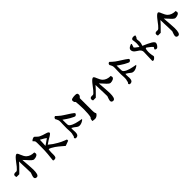

<svg xmlns="http://www.w3.org/2000/svg" viewBox="583 -2996 4954 4954"><g transform="rotate(-45 3060.0 -519.0)"><path d="M914.1 -571.3Q914.1 -535.2 874 -513.7Q832 -491.2 773.4 -491.2Q730.5 -491.2 632.8 -607.4Q569.3 -680.7 550.8 -695.3Q550.8 -693.4 550.8 -689.5Q550.8 -685.5 550.8 -679.7Q550.8 -671.9 566.4 -478.5Q575.2 -377.9 575.2 -321.3Q575.2 -223.6 560.5 -176.8Q543 -116.2 500 -116.2Q464.8 -116.2 449.2 -131.8Q433.6 -147.5 433.6 -172.9Q433.6 -195.3 446.3 -234.4Q460.9 -277.3 472.7 -309.6Q472.7 -384.8 469.7 -452.1Q466.8 -519.5 463.9 -598.6Q460.9 -676.8 460.9 -729.5Q448.2 -714.8 428.7 -693.4Q410.2 -672.9 386.7 -646.5Q335 -590.8 233.4 -491.2Q199.2 -491.2 131.8 -491.2Q128.9 -507.8 125 -518.6Q120.1 -526.4 120.1 -536.1Q120.1 -570.3 144.5 -585.9Q164.1 -596.7 195.3 -596.7Q206.1 -596.7 214.8 -595.7Q218.8 -594.7 226.6 -593.8Q257.8 -593.8 324.2 -675.8Q353.5 -713.9 382.8 -752Q413.1 -790 443.4 -829.1Q512.7 -912.1 550.8 -912.1Q577.1 -912.1 605.5 -835.9Q643.6 -737.3 687.5 -692.4Q765.6 -616.2 904.3 -616.2Q906.2 -592.8 910.2 -585Q914.1 -577.1 914.1 -570.3Q914.1 -571.3 914.1 -571.3Z M1737.3 -211.9Q1702.1 -199.2 1597.7 -160.2Q1595.7 -160.2 1528.3 -219.7Q1439.5 -295.9 1381.8 -335.9Q1285.2 -402.3 1227.5 -414.1Q1218.8 -387.7 1216.8 -364.3Q1213.9 -337.9 1213.9 -306.6Q1213.9 -298.8 1213.9 -288.1Q1213.9 -277.3 1213.9 -262.7Q1213.9 -249 1213.9 -238.3Q1213.9 -227.5 1213.9 -222.7Q1213.9 -168.9 1201.2 -145.5Q1184.6 -116.2 1139.6 -116.2Q1115.2 -116.2 1107.4 -120.1Q1099.6 -124 1099.6 -141.6Q1111.3 -225.6 1120.1 -334Q1130.9 -449.2 1130.9 -585.9Q1130.9 -605.5 1130.9 -624Q1130.9 -642.6 1130.9 -660.2Q1130.9 -676.8 1130.9 -692.4Q1130.9 -708 1130.9 -722.7Q1130.9 -785.2 1121.1 -803.7Q1094.7 -832 1077.1 -851.6Q1095.7 -877.9 1125 -890.6Q1154.3 -905.3 1178.7 -905.3Q1191.4 -905.3 1234.4 -859.4Q1262.7 -828.1 1300.8 -808.6Q1358.4 -779.3 1475.6 -747.1Q1544.9 -726.6 1544.9 -696.3Q1544.9 -668 1487.3 -634.8Q1372.1 -570.3 1291 -510.7Q1398.4 -418.9 1509.8 -358.4Q1585.9 -313.5 1667 -282.2Q1705.1 -266.6 1737.3 -254.9Q1737.3 -240.2 1737.3 -211.9ZM1396.5 -648.4Q1384.8 -660.2 1341.8 -686.5Q1297.9 -711.9 1237.3 -745.1Q1237.3 -690.4 1233.4 -633.8Q1232.4 -604.5 1230.5 -579.1Q1228.5 -552.7 1227.5 -531.2Q1255.9 -546.9 1281.2 -566.4Q1310.5 -585.9 1338.9 -607.4Q1367.2 -627.9 1396.5 -648.4Z M2386.7 -355.5Q2361.3 -316.4 2300.8 -293Q2255.9 -276.4 2225.6 -276.4Q2178.7 -276.4 2150.4 -300.8Q2088.9 -352.5 2025.4 -386.7Q2021.5 -371.1 2021.5 -346.7Q2021.5 -331.1 2023.4 -289.1Q2026.4 -245.1 2026.4 -241.2Q2026.4 -182.6 2009.8 -154.3Q1988.3 -116.2 1933.6 -116.2Q1913.1 -116.2 1904.3 -128.9Q1894.5 -139.6 1894.5 -160.2Q1903.3 -168 1909.2 -174.8Q1924.8 -195.3 1924.8 -226.6Q1932.6 -243.2 1936.5 -267.6Q1940.4 -293 1940.4 -317.4Q1940.4 -342.8 1939.5 -366.2Q1934.6 -450.2 1934.6 -457Q1934.6 -515.6 1937.5 -618.2Q1938.5 -640.6 1939.5 -659.2Q1940.4 -676.8 1940.4 -691.4Q1940.4 -741.2 1932.6 -761.7Q1923.8 -789.1 1913.1 -807.6Q1908.2 -815.4 1903.3 -823.2Q1898.4 -831.1 1894.5 -837.9Q1894.5 -865.2 1910.2 -882.8Q1926.8 -899.4 1949.2 -899.4Q1978.5 -870.1 1999 -852.5Q2062.5 -793.9 2128.9 -753.9Q2271.5 -663.1 2288.1 -651.4Q2367.2 -597.7 2367.2 -582Q2367.2 -557.6 2342.8 -540Q2322.3 -527.3 2311.5 -527.3Q2303.7 -527.3 2281.2 -536.1Q2250 -547.9 2187.5 -584Q2110.4 -628.9 2014.6 -698.2Q2014.6 -656.2 2015.6 -627Q2015.6 -597.7 2015.6 -581.1Q2016.6 -545.9 2018.6 -517.6Q2018.6 -467.8 2113.3 -425.8Q2181.6 -394.5 2289.1 -374Q2335.9 -363.3 2386.7 -355.5Q2386.7 -355.5 2386.7 -355.5Z M2773.4 -855.5Q2773.4 -830.1 2757.8 -809.6Q2745.1 -792 2724.6 -774.4Q2724.6 -629.9 2724.6 -340.8Q2724.6 -278.3 2731.4 -244.1Q2736.3 -221.7 2749 -204.1Q2749 -184.6 2715.8 -155.3Q2672.9 -117.2 2623 -117.2Q2600.6 -117.2 2578.1 -121.1Q2549.8 -125 2536.1 -128.9Q2541 -191.4 2557.6 -215.8Q2563.5 -223.6 2573.2 -228.5Q2585 -276.4 2590.8 -345.7Q2596.7 -416 2596.7 -488.3Q2596.7 -577.1 2592.8 -637.7Q2590.8 -671.9 2587.9 -708Q2585 -743.2 2582 -780.3Q2558.6 -795.9 2552.7 -811.5Q2544.9 -829.1 2544.9 -845.7Q2544.9 -854.5 2544.9 -858.4Q2544.9 -863.3 2544.9 -864.3Q2544.9 -894.5 2587.9 -906.2Q2628.9 -918 2692.4 -918Q2741.2 -918 2757.8 -904.3Q2773.4 -889.6 2773.4 -855.5Z M3706.1 -571.3Q3706.1 -535.2 3666 -513.7Q3624 -491.2 3565.4 -491.2Q3522.5 -491.2 3424.8 -607.4Q3361.3 -680.7 3342.8 -695.3Q3342.8 -693.4 3342.8 -689.5Q3342.8 -685.5 3342.8 -679.7Q3342.8 -671.9 3358.4 -478.5Q3367.2 -377.9 3367.2 -321.3Q3367.2 -223.6 3352.5 -176.8Q3335 -116.2 3292 -116.2Q3256.8 -116.2 3241.2 -131.8Q3225.6 -147.5 3225.6 -172.9Q3225.6 -195.3 3238.3 -234.4Q3252.9 -277.3 3264.6 -309.6Q3264.6 -384.8 3261.7 -452.1Q3258.8 -519.5 3255.9 -598.6Q3252.9 -676.8 3252.9 -729.5Q3240.2 -714.8 3220.7 -693.4Q3202.1 -672.9 3178.7 -646.5Q3127 -590.8 3025.4 -491.2Q2991.2 -491.2 2923.8 -491.2Q2920.9 -507.8 2917 -518.6Q2912.1 -526.4 2912.1 -536.1Q2912.1 -570.3 2936.5 -585.9Q2956.1 -596.7 2987.3 -596.7Q2998 -596.7 3006.8 -595.7Q3010.7 -594.7 3018.6 -593.8Q3049.8 -593.8 3116.2 -675.8Q3145.5 -713.9 3174.8 -752Q3205.1 -790 3235.4 -829.1Q3304.7 -912.1 3342.8 -912.1Q3369.1 -912.1 3397.5 -835.9Q3435.5 -737.3 3479.5 -692.4Q3557.6 -616.2 3696.3 -616.2Q3698.2 -592.8 3702.1 -585Q3706.1 -577.1 3706.1 -570.3Q3706.1 -571.3 3706.1 -571.3Z M4362.3 -355.5Q4336.9 -316.4 4276.4 -293Q4231.4 -276.4 4201.2 -276.4Q4154.3 -276.4 4126 -300.8Q4064.5 -352.5 4001 -386.7Q3997.1 -371.1 3997.1 -346.7Q3997.1 -331.1 3999 -289.1Q4002 -245.1 4002 -241.2Q4002 -182.6 3985.4 -154.3Q3963.9 -116.2 3909.2 -116.2Q3888.7 -116.2 3879.9 -128.9Q3870.1 -139.6 3870.1 -160.2Q3878.9 -168 3884.8 -174.8Q3900.4 -195.3 3900.4 -226.6Q3908.2 -243.2 3912.1 -267.6Q3916 -293 3916 -317.4Q3916 -342.8 3915 -366.2Q3910.2 -450.2 3910.2 -457Q3910.2 -515.6 3913.1 -618.2Q3914.1 -640.6 3915 -659.2Q3916 -676.8 3916 -691.4Q3916 -741.2 3908.2 -761.7Q3899.4 -789.1 3888.7 -807.6Q3883.8 -815.4 3878.9 -823.2Q3874 -831.1 3870.1 -837.9Q3870.1 -865.2 3885.7 -882.8Q3902.3 -899.4 3924.8 -899.4Q3954.1 -870.1 3974.6 -852.5Q4038.1 -793.9 4104.5 -753.9Q4247.1 -663.1 4263.7 -651.4Q4342.8 -597.7 4342.8 -582Q4342.8 -557.6 4318.4 -540Q4297.9 -527.3 4287.1 -527.3Q4279.3 -527.3 4256.8 -536.1Q4225.6 -547.9 4163.1 -584Q4085.9 -628.9 3990.2 -698.2Q3990.2 -656.2 3991.2 -627Q3991.2 -597.7 3991.2 -581.1Q3992.2 -545.9 3994.1 -517.6Q3994.1 -467.8 4088.9 -425.8Q4157.2 -394.5 4264.6 -374Q4311.5 -363.3 4362.3 -355.5Q4362.3 -355.5 4362.3 -355.5Z M5124 -394.5Q5124 -359.4 5091.8 -317.4Q5060.5 -274.4 5030.3 -274.4Q5004.9 -274.4 4997.1 -282.2Q4989.3 -290 4978.5 -295.9Q4986.3 -335.9 5009.8 -358.4Q4959 -415 4922.9 -437.5Q4901.4 -450.2 4862.3 -483.4Q4854.5 -483.4 4838.9 -483.4Q4828.1 -460.9 4823.2 -429.7Q4818.4 -397.5 4818.4 -365.2Q4818.4 -313.5 4829.1 -249Q4831.1 -230.5 4840.8 -195.3Q4840.8 -174.8 4808.6 -146.5Q4775.4 -117.2 4756.8 -117.2Q4752 -121.1 4749 -123Q4738.3 -128.9 4727.5 -128.9Q4727.5 -157.2 4729.5 -207Q4731.4 -256.8 4733.4 -327.1Q4737.3 -411.1 4737.3 -452.1Q4737.3 -511.7 4683.6 -554.7Q4658.2 -571.3 4633.8 -587.9Q4608.4 -605.5 4584 -623Q4529.3 -667 4529.3 -725.6Q4529.3 -767.6 4576.2 -797.9Q4598.6 -812.5 4642.6 -828.1Q4649.4 -824.2 4663.1 -817.4Q4655.3 -793 4631.8 -719.7Q4631.8 -703.1 4748 -620.1Q4754.9 -643.6 4758.8 -675.8Q4762.7 -710.9 4762.7 -733.4Q4762.7 -780.3 4754.9 -829.1Q4752 -846.7 4748 -870.1Q4748 -894.5 4771.5 -909.2Q4795.9 -921.9 4826.2 -921.9Q4837.9 -918.9 4843.8 -918Q4873 -913.1 4883.8 -912.1Q4875 -862.3 4866.2 -849.6Q4849.6 -828.1 4841.8 -817.4Q4840.8 -813.5 4840.8 -801.8Q4840.8 -793.9 4844.7 -761.7Q4849.6 -726.6 4849.6 -715.8Q4849.6 -690.4 4842.8 -657.2Q4836.9 -627 4821.3 -587.9Q4969.7 -525.4 5046.9 -480.5Q5124 -434.6 5124 -394.5Q5124 -394.5 5124 -394.5Z M6074.2 -571.3Q6074.2 -535.2 6034.2 -513.7Q5992.2 -491.2 5933.6 -491.2Q5890.6 -491.2 5793 -607.4Q5729.5 -680.7 5710.9 -695.3Q5710.9 -693.4 5710.9 -689.5Q5710.9 -685.5 5710.9 -679.7Q5710.9 -671.9 5726.6 -478.5Q5735.4 -377.9 5735.4 -321.3Q5735.4 -223.6 5720.7 -176.8Q5703.1 -116.2 5660.2 -116.2Q5625 -116.2 5609.4 -131.8Q5593.8 -147.5 5593.8 -172.9Q5593.8 -195.3 5606.4 -234.4Q5621.1 -277.3 5632.8 -309.6Q5632.8 -384.8 5629.9 -452.1Q5627 -519.5 5624 -598.6Q5621.1 -676.8 5621.1 -729.5Q5608.4 -714.8 5588.9 -693.4Q5570.3 -672.9 5546.9 -646.5Q5495.1 -590.8 5393.6 -491.2Q5359.4 -491.2 5292 -491.2Q5289.1 -507.8 5285.2 -518.6Q5280.3 -526.4 5280.3 -536.1Q5280.3 -570.3 5304.7 -585.9Q5324.2 -596.7 5355.5 -596.7Q5366.2 -596.7 5375 -595.7Q5378.9 -594.7 5386.7 -593.8Q5418 -593.8 5484.4 -675.8Q5513.7 -713.9 5543 -752Q5573.2 -790 5603.5 -829.1Q5672.9 -912.1 5710.9 -912.1Q5737.3 -912.1 5765.6 -835.9Q5803.7 -737.3 5847.7 -692.4Q5925.8 -616.2 6064.5 -616.2Q6066.4 -592.8 6070.3 -585Q6074.2 -577.1 6074.2 -570.3Q6074.2 -571.3 6074.2 -571.3Z"/></g></svg>

Font: Tolkien Dwarf Runes
Style: Regular
Weight: 400
Version: Regular